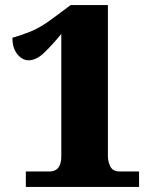

<svg xmlns="http://www.w3.org/2000/svg" viewBox="-20 -738 609 758"><path d="M82 0V-61H175Q222 -61 222 -121V-604Q184 -558 153.5 -529Q123 -500 93 -500Q68 -500 48.5 -524Q29 -548 29 -589Q59 -597 99.5 -613Q140 -629 189 -666L259 -718H406V-121Q406 -101 415.5 -81Q425 -61 454 -61H529V0Z"/></svg>

Font: Noto Serif Devanagari Black
Style: Regular
Weight: 900
Designer: Universal Thirst, Indian Type Foundry and the Monotype Design Team
Foundry: Monotype Imaging Inc.
Version: Version 2.004; ttfautohint (v1.8.4.7-5d5b)